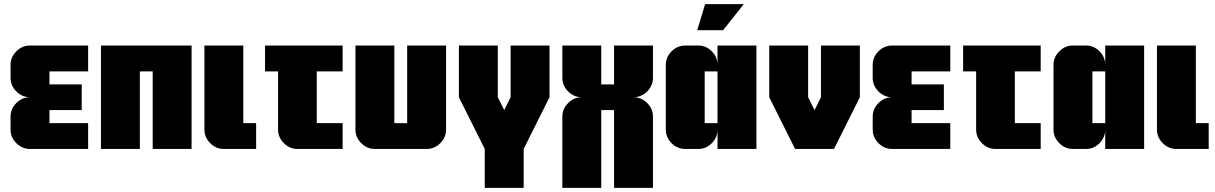

<svg xmlns="http://www.w3.org/2000/svg" viewBox="-20 -720 5874 928"><path d="M406 -125V0H125Q87 0 59 -28Q31 -56 31 -94V-156Q31 -194 59 -222Q87 -250 125 -250Q87 -250 59 -278Q31 -306 31 -344V-406Q31 -444 59 -472Q87 -500 125 -500H406V-375H219V-312H375V-188H219V-125Z M906 0H718V-375H656V0H468V-500H906Z M1218 -125V0H1062Q1024 0 996 -28Q968 -56 968 -94V-500H1156V-125Z M1636 0H1418Q1380 0 1352 -28Q1324 -56 1324 -94V-375H1261V-500H1636V-375H1511V-125H1636Z M2136 -94Q2136 -56 2108 -28Q2080 0 2042 0H1792Q1754 0 1726 -28Q1698 -56 1698 -94V-500H1886V-125H1948V-500H2136Z M2511 188H2323V0L2198 -250V-500H2386V-250L2417 -188L2448 -250V-500H2636V-250L2511 0Z M3136 188H2948V-188H2886V188H2698V-156Q2698 -194 2726 -222Q2754 -250 2792 -250Q2754 -250 2726 -278Q2698 -306 2698 -344V-500H2886V-312H2948V-500H3136V-344Q3136 -306 3108 -278Q3080 -250 3042 -250Q3080 -250 3108 -222Q3136 -194 3136 -156Z M3575 -700 3475 -574H3350L3388 -700ZM3636 0H3448V-94Q3448 -56 3420.5 -28Q3393 0 3355 0H3292Q3254 0 3226 -28Q3198 -56 3198 -94V-406Q3198 -444 3226 -472Q3254 -500 3292 -500H3355Q3393 -500 3420.5 -472Q3448 -444 3448 -406V-500H3636ZM3448 -375H3386V-125H3448Z M4136 -250 4011 0H3823L3698 -250V-500H3886V-250L3917 -188L3948 -250V-500H4136Z M4573 -125V0H4292Q4254 0 4226 -28Q4198 -56 4198 -94V-156Q4198 -194 4226 -222Q4254 -250 4292 -250Q4254 -250 4226 -278Q4198 -306 4198 -344V-406Q4198 -444 4226 -472Q4254 -500 4292 -500H4573V-375H4386V-312H4542V-188H4386V-125Z M5010 0H4792Q4754 0 4726 -28Q4698 -56 4698 -94V-375H4635V-500H5010V-375H4885V-125H5010Z M5510 0H5322V-94Q5322 -56 5294.5 -28Q5267 0 5229 0H5166Q5128 0 5100 -28Q5072 -56 5072 -94V-406Q5072 -444 5100 -472Q5128 -500 5166 -500H5229Q5267 -500 5294.5 -472Q5322 -444 5322 -406V-500H5510ZM5322 -375H5260V-125H5322Z M5822 -125V0H5666Q5628 0 5600 -28Q5572 -56 5572 -94V-500H5760V-125Z"/></svg>

Font: CostaRica
Style: Normal
Weight: 900
Version: Version 1.3